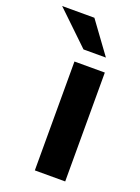

<svg xmlns="http://www.w3.org/2000/svg" viewBox="-209 -757 595 817"><g transform="rotate(20 88.5 -348.5)"><path d="M56.5 -493H194V0H56.5ZM-73.5 -697H72.5L176.5 -554.5H75Z"/></g></svg>

Font: HK Grotesk ExtraBold
Style: Regular
Weight: 800
Designer: Alfredo Marco Pradil
Foundry: Hanken Design Co.
Version: Version 3.001